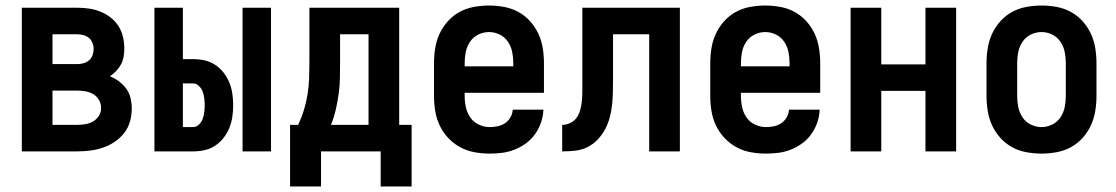

<svg xmlns="http://www.w3.org/2000/svg" viewBox="-20 -548 4040 695"><path d="M59 0V-520H259Q281 -520 302 -517Q323 -514 343 -506Q363 -498 380 -485Q397 -472 408.5 -454Q420 -436 425 -415Q430 -394 430 -373Q430 -358 427.5 -343Q425 -328 418 -315Q411 -302 400.5 -291Q390 -280 378 -272Q395 -265 410.5 -253.5Q426 -242 437 -227Q448 -212 452.5 -193Q457 -174 457 -156Q457 -132 450.5 -108.5Q444 -85 429.5 -66.5Q415 -48 395 -34.5Q375 -21 352.5 -13.5Q330 -6 306.5 -3Q283 0 259 0ZM170 -316H259Q271 -316 282 -319Q293 -322 302 -329.5Q311 -337 315 -348Q319 -359 319 -371Q319 -371 319 -371Q319 -371 319 -371Q319 -382 314.5 -393Q310 -404 301.5 -411Q293 -418 282 -421Q271 -424 259 -424H170ZM170 -96H259Q274 -96 289 -98.5Q304 -101 317 -108.5Q330 -116 338 -129Q346 -142 346 -157Q346 -157 346 -157Q346 -157 346 -157Q346 -173 338 -186.5Q330 -200 317 -207.5Q304 -215 289 -217.5Q274 -220 259 -220H170Z M858 0V-520H961V0ZM539 0V-520H642V-334H679Q700 -334 720.5 -329.5Q741 -325 758.5 -313.5Q776 -302 789 -285.5Q802 -269 810 -249.5Q818 -230 821 -209Q824 -188 824 -167Q824 -146 821 -125Q818 -104 810 -84.5Q802 -65 789 -48.5Q776 -32 758.5 -20.5Q741 -9 720.5 -4.5Q700 0 679 0ZM679 -88Q691 -88 700.5 -97.5Q710 -107 714 -118.5Q718 -130 719.5 -142.5Q721 -155 721 -167Q721 -179 719.5 -191.5Q718 -204 714 -215.5Q710 -227 700.5 -236.5Q691 -246 679 -246H642V-88Z M1030 127V-96H1059Q1072 -123 1080.5 -151Q1089 -179 1093.5 -208Q1098 -237 1099 -266.5Q1100 -296 1100 -325V-520H1425V-96H1470V127H1358V0H1142V127ZM1178 -96H1314V-424H1211V-325Q1211 -296 1210.5 -267Q1210 -238 1206 -209Q1202 -180 1195.5 -151.5Q1189 -123 1178 -96Z M1752 8Q1725 8 1697.5 3Q1670 -2 1646 -15Q1622 -28 1603 -48Q1584 -68 1572 -93Q1560 -118 1555.5 -145.5Q1551 -173 1551 -200V-320Q1551 -347 1555.5 -374.5Q1560 -402 1571.5 -426.5Q1583 -451 1601.5 -471.5Q1620 -492 1644 -505Q1668 -518 1695.5 -523Q1723 -528 1750 -528Q1777 -528 1804.5 -523Q1832 -518 1856 -505Q1880 -492 1898.5 -471.5Q1917 -451 1928.5 -426.5Q1940 -402 1944.5 -374.5Q1949 -347 1949 -320V-212H1662V-200Q1662 -180 1666.5 -159.5Q1671 -139 1682.5 -122.5Q1694 -106 1713 -97Q1732 -88 1752 -88Q1767 -88 1781.5 -91Q1796 -94 1808 -102Q1820 -110 1827.5 -123Q1835 -136 1836 -151H1947Q1946 -127 1938.5 -105Q1931 -83 1917.5 -63.5Q1904 -44 1885 -30Q1866 -16 1844 -7Q1822 2 1799 5Q1776 8 1752 8ZM1662 -308H1838V-320Q1838 -340 1834 -360Q1830 -380 1818.5 -397Q1807 -414 1788.5 -423Q1770 -432 1750 -432Q1730 -432 1711.5 -423Q1693 -414 1681.5 -397Q1670 -380 1666 -360Q1662 -340 1662 -320Z M2015 0V-96Q2029 -96 2042.5 -102Q2056 -108 2065 -119Q2074 -130 2078.5 -144Q2083 -158 2085 -172Q2087 -186 2087.5 -200.5Q2088 -215 2088 -229Q2088 -237 2088 -245Q2088 -253 2088 -261V-520H2441V0H2330V-424H2199V-261Q2199 -237 2198.5 -214Q2198 -191 2195.5 -168Q2193 -145 2187 -122.5Q2181 -100 2170 -79.5Q2159 -59 2142.5 -42Q2126 -25 2105.5 -15Q2085 -5 2061.5 -2.5Q2038 0 2015 0Z M2752 8Q2725 8 2697.5 3Q2670 -2 2646 -15Q2622 -28 2603 -48Q2584 -68 2572 -93Q2560 -118 2555.5 -145.5Q2551 -173 2551 -200V-320Q2551 -347 2555.5 -374.5Q2560 -402 2571.5 -426.5Q2583 -451 2601.5 -471.5Q2620 -492 2644 -505Q2668 -518 2695.5 -523Q2723 -528 2750 -528Q2777 -528 2804.5 -523Q2832 -518 2856 -505Q2880 -492 2898.5 -471.5Q2917 -451 2928.5 -426.5Q2940 -402 2944.5 -374.5Q2949 -347 2949 -320V-212H2662V-200Q2662 -180 2666.5 -159.5Q2671 -139 2682.5 -122.5Q2694 -106 2713 -97Q2732 -88 2752 -88Q2767 -88 2781.5 -91Q2796 -94 2808 -102Q2820 -110 2827.5 -123Q2835 -136 2836 -151H2947Q2946 -127 2938.5 -105Q2931 -83 2917.5 -63.5Q2904 -44 2885 -30Q2866 -16 2844 -7Q2822 2 2799 5Q2776 8 2752 8ZM2662 -308H2838V-320Q2838 -340 2834 -360Q2830 -380 2818.5 -397Q2807 -414 2788.5 -423Q2770 -432 2750 -432Q2730 -432 2711.5 -423Q2693 -414 2681.5 -397Q2670 -380 2666 -360Q2662 -340 2662 -320Z M3059 0V-520H3170V-315H3330V-520H3441V0H3330V-219H3170V0Z M3750 8Q3723 8 3695.5 3Q3668 -2 3644 -15Q3620 -28 3601.5 -48.5Q3583 -69 3571.5 -93.5Q3560 -118 3555.5 -145.5Q3551 -173 3551 -200V-320Q3551 -347 3555.5 -374.5Q3560 -402 3571.5 -426.5Q3583 -451 3601.5 -471.5Q3620 -492 3644 -505Q3668 -518 3695.5 -523Q3723 -528 3750 -528Q3777 -528 3804.5 -523Q3832 -518 3856 -505Q3880 -492 3898.5 -471.5Q3917 -451 3928.5 -426.5Q3940 -402 3944.5 -374.5Q3949 -347 3949 -320V-200Q3949 -173 3944.5 -145.5Q3940 -118 3928.5 -93.5Q3917 -69 3898.5 -48.5Q3880 -28 3856 -15Q3832 -2 3804.5 3Q3777 8 3750 8ZM3750 -88Q3770 -88 3788.5 -97Q3807 -106 3818.5 -123Q3830 -140 3834 -160Q3838 -180 3838 -200V-320Q3838 -340 3834 -360Q3830 -380 3818.5 -397Q3807 -414 3788.5 -423Q3770 -432 3750 -432Q3730 -432 3711.5 -423Q3693 -414 3681.5 -397Q3670 -380 3666 -360Q3662 -340 3662 -320V-200Q3662 -180 3666 -160Q3670 -140 3681.5 -123Q3693 -106 3711.5 -97Q3730 -88 3750 -88Z"/></svg>

Font: Iosevka SS04
Style: Bold
Weight: 700
Monospace: yes
Designer: Belleve Invis
Foundry: Belleve Invis
Version: Version 19.0.0; ttfautohint (v1.8.4)